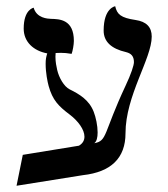

<svg xmlns="http://www.w3.org/2000/svg" viewBox="-20 -581 539 615"><path d="M131.3 -410C127.6 -398.1 126.2 -390.4 126.2 -376.6C126.2 -347.8 132.2 -318.6 135.8 -305.6C148.4 -260.3 167.2 -241.2 203 -214.2C230.5 -193.4 250.5 -165.8 250.5 -143.3C250.5 -131.7 245.2 -121.5 232.8 -114.3L53 -85L33 14L246 -20C336 -30 382 -75 382 -154C382 -275 466 -393 466 -464C466 -494 449 -512 414 -517C367 -524 355 -535 349 -561C349 -561 312 -556 312 -483C312 -448 336 -425 384 -414C400 -410 409 -401 409 -382C409 -372 400 -344 382 -306C310.1 -152.3 324.3 -129.9 281.9 -122.3C289.7 -127.6 292.7 -140.9 292.7 -156.8C292.7 -178.7 287 -205.4 280.2 -222.8C265.4 -260.8 235 -279 203.1 -294.8C185 -303.8 169 -332 163.2 -356.9C160.7 -367.8 157.6 -382.3 157.6 -399.3C157.6 -403.5 157.8 -407.6 158.2 -411.2C164.1 -411.5 169.6 -411.7 175.3 -411.7C185 -411.7 195.4 -411 209.4 -408.5C212.8 -417.2 216.6 -438.3 216.6 -449.9C216.6 -519 170.5 -519.9 143.4 -520.6C132.4 -521.1 97.3 -522.7 87.8 -556.3C87.8 -556.3 55.9 -551.2 55.9 -489.4C55.9 -446.4 87.9 -418 131.3 -410Z"/></svg>

Font: Libertinus Math
Style: Regular
Weight: 400
Designer: Philipp H. Poll
Foundry: Khaled Hosny
Version: Version 6.2